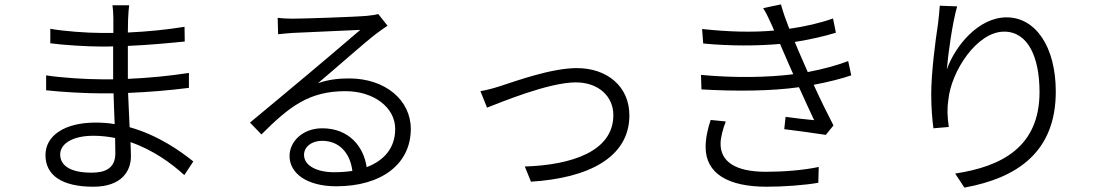

<svg xmlns="http://www.w3.org/2000/svg" viewBox="-20 -812 5040 874"><path d="M505 -114C505 -43 455 -26 397 -26C294 -26 254 -62 254 -109C254 -156 307 -194 406 -194C440 -194 472 -190 504 -184C504 -157 505 -132 505 -114ZM860 -77C804 -122 702 -196 570 -233C568 -281 565 -336 563 -389C657 -393 745 -400 840 -412V-480C749 -466 656 -457 562 -453V-470V-603C655 -607 740 -615 821 -623L820 -690C733 -676 649 -668 562 -664C562 -690 563 -711 563 -723C564 -753 566 -771 568 -788H492C494 -776 496 -747 496 -730V-662C479 -662 461 -662 444 -662C377 -662 268 -670 209 -681V-615C268 -607 375 -600 445 -600C462 -600 479 -600 495 -601V-470V-451C477 -451 459 -451 441 -451C373 -451 258 -458 190 -469V-401C262 -393 371 -387 440 -387C459 -387 478 -387 497 -387C498 -344 500 -294 502 -247C474 -252 445 -254 415 -254C273 -254 187 -194 187 -106C187 -12 265 38 405 38C534 38 576 -34 576 -100C576 -116 575 -138 574 -165C676 -130 761 -68 819 -15Z M1501 -28C1424 -28 1364 -57 1364 -107C1364 -144 1399 -171 1446 -171C1525 -171 1574 -115 1584 -34C1558 -30 1531 -28 1501 -28ZM1702 -748C1692 -745 1679 -743 1652 -740C1600 -735 1362 -727 1311 -727C1292 -727 1265 -728 1244 -731L1246 -656C1267 -659 1288 -660 1310 -662C1361 -664 1567 -674 1620 -676C1569 -632 1443 -525 1388 -479C1330 -431 1202 -323 1118 -254L1170 -200C1299 -329 1388 -397 1553 -397C1680 -397 1779 -324 1779 -225C1779 -141 1731 -82 1649 -51C1636 -143 1570 -228 1447 -228C1357 -228 1298 -167 1298 -102C1298 -23 1377 36 1511 36C1715 36 1850 -64 1850 -225C1850 -357 1733 -455 1569 -455C1522 -455 1474 -450 1427 -433C1506 -499 1644 -622 1692 -658C1706 -669 1727 -683 1744 -695Z M2167 -397 2197 -322C2257 -345 2477 -437 2601 -437C2705 -437 2772 -373 2772 -288C2772 -122 2581 -61 2369 -54L2397 15C2656 -1 2845 -94 2845 -287C2845 -419 2743 -502 2606 -502C2490 -502 2328 -443 2257 -420C2226 -410 2196 -402 2167 -397Z M3215 -266C3203 -230 3192 -185 3192 -143C3192 -22 3294 38 3470 38C3547 38 3643 31 3705 20L3707 -52C3637 -37 3545 -30 3467 -30C3323 -30 3260 -79 3260 -158C3260 -184 3271 -228 3284 -259ZM3841 -534C3797 -517 3736 -499 3657 -484C3639 -525 3624 -559 3615 -580L3598 -621C3667 -632 3733 -647 3785 -663L3772 -728C3714 -707 3643 -691 3573 -681C3558 -719 3544 -758 3535 -792L3454 -775C3467 -754 3475 -738 3489 -707C3494 -697 3499 -685 3504 -673C3407 -664 3295 -667 3176 -680L3181 -614C3305 -602 3430 -603 3531 -612C3537 -596 3545 -580 3552 -563C3562 -539 3576 -508 3591 -474C3471 -459 3322 -457 3171 -471L3173 -405C3328 -396 3489 -397 3617 -415C3642 -360 3667 -305 3686 -265C3654 -268 3606 -273 3556 -280L3550 -224C3613 -216 3690 -206 3739 -198L3774 -241C3747 -293 3713 -362 3684 -426C3753 -439 3811 -454 3855 -469Z M4258 -786C4256 -763 4254 -735 4250 -704C4238 -628 4219 -478 4219 -384C4219 -320 4224 -265 4229 -228L4299 -234C4292 -283 4291 -318 4297 -358C4310 -488 4427 -668 4551 -668C4660 -668 4712 -551 4712 -393C4712 -144 4541 -54 4328 -22L4370 42C4612 -2 4786 -121 4786 -395C4786 -601 4693 -733 4562 -733C4434 -733 4328 -603 4290 -496C4296 -567 4315 -706 4337 -783L4258 -786Z"/></svg>

Font: Genne Gothic Normal
Style: Regular
Weight: 350
Designer: Ryoko NISHIZUKA (kana & ideographs); Paul D. Hunt (Latin, Greek & Cyrillic); Wenlong ZHANG (bopomofo); Sandoll Communica
Foundry: Adobe Systems Incorporated
Version: Version 1.004;PS 1.004;hotconv 16.6.51;makeotf.lib2.5.65220